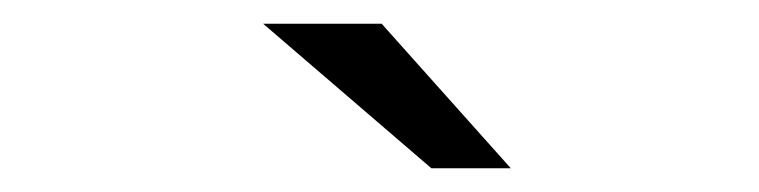

<svg xmlns="http://www.w3.org/2000/svg" viewBox="-20 -726 640 162"><path d="M344 -584 202 -706H302L411 -584Z"/></svg>

Font: Red Hat Text
Style: Italic
Weight: 300
Italic angle: -12°
Designer: Pentagram, MCKL
Foundry: Pentagram, MCKL
Version: Version 1.023